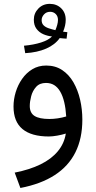

<svg xmlns="http://www.w3.org/2000/svg" viewBox="-20 -688 484 970"><path d="M316.4 -492.7 320.3 -525.4Q312.5 -526.4 308.1 -526.9Q303.7 -527.3 298.8 -527.8Q305.2 -543.5 308.6 -558.3Q312 -573.2 312 -587.9Q312 -624 289.1 -646.2Q266.1 -668.5 231.4 -668.5Q196.8 -668.5 173.8 -644.8Q150.9 -621.1 150.9 -588.4Q150.9 -560.5 164.3 -542.5Q177.7 -524.4 199 -515.1Q220.2 -505.9 242.7 -503.9Q225.1 -485.4 187.5 -473.4Q149.9 -461.4 101.1 -457L107.4 -419.4Q168.5 -422.9 213.1 -442.4Q257.8 -461.9 281.7 -495.6Q291.5 -494.6 298.8 -493.9Q306.2 -493.2 316.4 -492.7ZM259.8 -535.6Q241.2 -540 225.3 -545.4Q209.5 -550.8 200 -560.3Q190.4 -569.8 190.4 -586.4Q190.4 -602.1 202.4 -615.2Q214.4 -628.4 233.4 -628.4Q250 -628.4 261.5 -617.2Q272.9 -606 272.9 -587.4Q272.9 -575.7 269 -561.8Q265.1 -547.9 259.8 -535.6ZM396 -83.5Q396 -135.3 384.8 -184.1Q373.5 -232.9 351.1 -272Q328.6 -311 294.2 -334Q259.8 -356.9 213.4 -356.9Q174.3 -356.9 143.6 -338.4Q112.8 -319.8 91.6 -289.3Q70.3 -258.8 59.3 -222.4Q48.3 -186 48.3 -149.9Q48.3 -73.7 93.5 -36.1Q138.7 1.5 226.6 1.5Q245.1 1.5 269.5 -2.9Q293.9 -7.3 312.5 -13.2Q304.7 37.1 272 76.4Q239.3 115.7 184.3 142.6Q129.4 169.4 54.2 184.1L83 261.7Q187 241.7 256.6 196.5Q326.2 151.4 361.1 81.3Q396 11.2 396 -83.5ZM229 -86.9Q179.2 -86.9 154.8 -102.1Q130.4 -117.2 130.4 -152.8Q130.4 -174.8 137.5 -201.9Q144.5 -229 162.4 -249Q180.2 -269 212.4 -269Q235.8 -269 253.7 -258.1Q271.5 -247.1 284.2 -225.3Q296.9 -203.6 304.4 -172.1Q312 -140.6 314.5 -99.6Q293.5 -93.3 271.5 -90.1Q249.5 -86.9 229 -86.9Z"/></svg>

Font: Vazirmatn NL
Style: Regular
Weight: 400
Designer: Saber Rastikerdar
Foundry: Saber Rastikerdar
Version: Version 33.003